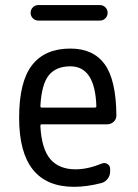

<svg xmlns="http://www.w3.org/2000/svg" viewBox="-20 -720 540 750"><path d="M254.9 -460.9Q199.2 -460.9 170.9 -426.3Q142.6 -391.6 137.7 -305.7Q137.7 -299.8 142.6 -299.8H350.6Q355.5 -299.8 356.4 -304.7Q351.6 -460.9 254.9 -460.9ZM269.5 9.8Q54.7 9.8 54.7 -259.8Q54.7 -400.4 105 -465.3Q155.3 -530.3 254.9 -530.3Q344.7 -530.3 389.2 -468.8Q433.6 -407.2 434.6 -268.6Q434.6 -253.9 423.8 -244.1Q413.1 -234.4 398.4 -234.4H142.6Q137.7 -234.4 137.7 -227.5Q142.6 -137.7 176.8 -98.1Q210.9 -58.6 275.4 -58.6Q322.3 -58.6 377.9 -81.1Q388.7 -85.9 399.4 -79.6Q410.2 -73.2 410.2 -59.6V-49.8Q410.2 -34.2 400.4 -21.5Q390.6 -8.8 376 -4.9Q318.4 9.8 269.5 9.8ZM370.1 -700.2Q382.8 -700.2 391.6 -691.4Q400.4 -682.6 400.4 -669.9Q400.4 -657.2 391.6 -648.4Q382.8 -639.6 370.1 -639.6H129.9Q117.2 -639.6 108.4 -648.4Q99.6 -657.2 99.6 -669.9Q99.6 -682.6 108.4 -691.4Q117.2 -700.2 129.9 -700.2Z"/></svg>

Font: Rounded-L Mgen+ 2m regular
Style: Regular
Weight: 400
Designer: [Source Han Sans]
Ryoko NISHIZUKA  (kana & ideographs); Paul D. Hunt (Latin, Greek & Cyrillic); Wenlong ZHANG  (bopomofo
Version: Version 1.059.20150602